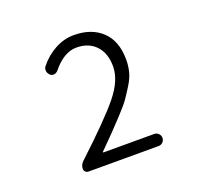

<svg xmlns="http://www.w3.org/2000/svg" viewBox="-86 -990 673 640"><g transform="rotate(-20 250.0 -670.0)"><path d="M126 -447.3Q119.1 -447.3 114.7 -451.7Q110.4 -456.1 110.4 -461.9Q110.4 -476.6 122.1 -487.3Q234.4 -591.8 278.3 -646Q322.3 -700.2 322.3 -749Q322.3 -795.9 296.9 -822.8Q271.5 -849.6 228.5 -849.6Q183.6 -849.6 142.6 -798.8Q136.7 -792 128.4 -791Q120.1 -790 114.3 -795.9Q106.4 -803.7 106.4 -813.5Q106.4 -821.3 111.3 -827.1Q134.8 -856.4 167 -874Q199.2 -891.6 234.4 -891.6Q296.9 -891.6 334 -856.4Q371.1 -821.3 371.1 -754.9Q371.1 -733.4 366.2 -713.4Q361.3 -693.4 347.2 -670.4Q333 -647.5 321.8 -631.3Q310.5 -615.2 284.2 -586.9Q257.8 -558.6 243.2 -543.5Q228.5 -528.3 193.4 -493.2Q192.4 -492.2 192.9 -491.2Q193.4 -490.2 194.3 -490.2H374Q382.8 -490.2 389.2 -483.9Q395.5 -477.5 395.5 -468.8Q395.5 -460 389.2 -453.6Q382.8 -447.3 374 -447.3Z"/></g></svg>

Font: Gen Jyuu Gothic L Monospace Light
Style: Regular
Weight: 300
Designer: [Source Han Sans]
Ryoko NISHIZUKA  (kana & ideographs); Paul D. Hunt (Latin, Greek & Cyrillic); Wenlong ZHANG  (bopomofo
Version: Version 1.002.20150607